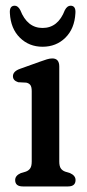

<svg xmlns="http://www.w3.org/2000/svg" viewBox="-20 -670 314 690"><path d="M193 -431V-89.5Q193 -72.5 198.8 -64.5Q204.5 -56.5 215 -53L231.5 -48Q251.5 -39 251.5 -23Q251.5 0 224.5 0H62Q34.5 0 34.5 -23Q34.5 -39 55 -48L72 -53Q82.5 -56.5 88.2 -64.5Q94 -72.5 94 -89.5V-342.5Q94 -358 89 -364.5Q84 -371 74.5 -373L45.5 -374.5Q26.5 -380.5 26.5 -396Q26.5 -413.5 51.5 -422.5L124 -448.5Q138 -453.5 148.5 -456.8Q159 -460 168 -460Q193 -460 193 -431ZM133 -569.5Q188.5 -569.5 213 -633.5Q221.5 -649.5 233.5 -649.5Q253 -649.5 251 -622.5Q248 -567 215 -534.5Q182 -502 133 -502Q84.5 -502 51.5 -534.5Q18.5 -567 15.5 -622.5Q13.5 -649.5 33 -649.5Q44.5 -649.5 53 -633.5Q78 -569.5 133 -569.5Z"/></svg>

Font: Fraunces 72pt S100
Style: Regular
Weight: 400
Version: Version 1.000; ttfautohint (v1.8.3)